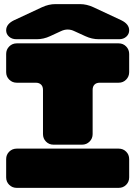

<svg xmlns="http://www.w3.org/2000/svg" viewBox="-20 -910 655 929"><path d="M9.8 -763.2Q9.8 -793.5 47.9 -812L183.1 -875Q215.8 -890.1 248 -890.1H367.2Q399.4 -890.1 432.1 -875L566.9 -812Q605 -793.5 605 -763.2Q605 -745.1 591.3 -732.7Q577.6 -720.2 556.2 -720.2H458Q424.8 -720.2 393.1 -734.9L340.8 -758.8Q307.6 -775.4 273.9 -758.8L222.2 -734.9Q190.9 -720.2 157.2 -720.2H59.1Q37.6 -720.2 23.7 -732.7Q9.8 -745.1 9.8 -763.2ZM61 -700.2H554.2Q575.7 -700.2 590.3 -685.3Q605 -670.4 605 -648.9V-561Q605 -539.6 590.3 -524.7Q575.7 -509.8 554.2 -509.8H462.9Q446.3 -509.8 437.3 -500.7Q428.2 -491.7 428.2 -475.1V-261.2Q428.2 -239.7 413.3 -224.9Q398.4 -210 377 -210H238.8Q217.3 -210 202.6 -224.9Q188 -239.7 188 -261.2V-475.1Q188 -491.7 178.7 -500.7Q169.4 -509.8 152.8 -509.8H61Q39.6 -509.8 24.7 -524.7Q9.8 -539.6 9.8 -561V-648.9Q9.8 -670.4 24.7 -685.3Q39.6 -700.2 61 -700.2ZM605 -140.1V-51.8Q605 -30.3 590.3 -15.6Q575.7 -1 554.2 -1H61Q39.6 -1 24.7 -15.6Q9.8 -30.3 9.8 -51.8V-140.1Q9.8 -161.6 24.7 -176.3Q39.6 -190.9 61 -190.9H554.2Q575.7 -190.9 590.3 -176.3Q605 -161.6 605 -140.1Z"/></svg>

Font: Nastup Soft
Style: Regular
Weight: 400
Designer: Maksym Kobuzan
Foundry: Zakznak
Version: Version 1.020;hotconv 1.0.109;makeotfexe 2.5.65596